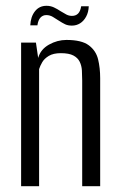

<svg xmlns="http://www.w3.org/2000/svg" viewBox="-20 -642 410 662"><path d="M52.8 0V-495H103.9L111.6 -442.3Q119.9 -471.8 148.8 -488.1Q177.7 -504.3 209 -504.3Q261.6 -504.3 286.3 -485.7Q311 -467.2 318.2 -437.5Q325.4 -407.7 325.4 -372.6V0H263.4V-364.4Q263.4 -382.1 262.4 -398.9Q261.4 -415.6 254.8 -429.1Q248.2 -442.6 233.1 -450.6Q218 -458.7 189.5 -458.7Q164 -458.7 148.3 -449.3Q132.7 -439.9 125.5 -427.3Q118.2 -414.7 114.8 -403.7V0ZM227.9 -553.7Q214.5 -553.7 204.8 -558.2Q195.2 -562.7 181.2 -571.8Q172.7 -577.4 162.3 -583.7Q151.8 -590 139.8 -590Q127.6 -590 119.5 -581.3Q111.4 -572.5 109 -554.7H84.4Q85.8 -584.6 100.7 -603.3Q115.5 -622 140.4 -622Q154.2 -622 165.9 -616.5Q177.7 -611 189.3 -603.2Q199.9 -596.5 208.9 -591.9Q217.9 -587.2 228.2 -587.2Q241.3 -587.2 249.3 -595.3Q257.2 -603.4 259.9 -620.4H286Q285.3 -599.9 277 -584.7Q268.8 -569.6 256.1 -561.6Q243.5 -553.7 227.9 -553.7Z"/></svg>

Font: Alumni Sans Thin
Style: Regular
Weight: 100
Designer: Robert E. Leuschke
Foundry: Robert E. Leuschke
Version: Version 1.018